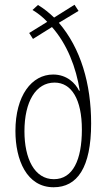

<svg xmlns="http://www.w3.org/2000/svg" viewBox="-20 -779 449 809"><path d="M140 -758 117 -737C137 -725 160 -708 179 -687L103 -640L119 -615L199 -665C263 -593 301 -494 316 -397H313C298 -428 262 -465 204 -465C114 -465 45 -377 45 -227C45 -106 92 10 206 10C305 10 364 -72 364 -259C364 -426 320 -576 228 -683L311 -733L294 -759L208 -705C187 -725 165 -743 140 -758ZM210 -431C281 -431 325 -361 325 -233C325 -105 287 -24 207 -24C125 -24 83 -111 83 -226C83 -351 131 -431 210 -431Z"/></svg>

Font: Noto Sans Myanmar ExtraCondensed ExtraLight
Style: Regular
Weight: 200
Width: 2
Designer: Monotype Design Team
Foundry: Monotype Imaging Inc.
Version: Version 2.107